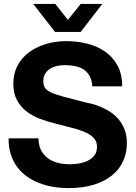

<svg xmlns="http://www.w3.org/2000/svg" viewBox="-20 -940 689 976"><path d="M175.8 -236.8Q175.8 -201.2 188.7 -176.3Q201.7 -151.4 223.4 -135.5Q245.1 -119.6 273.9 -112.3Q302.7 -105 334 -105Q354.5 -105 378.9 -108.6Q403.3 -112.3 424.3 -122.1Q445.3 -131.8 459.2 -149.2Q473.1 -166.5 473.1 -193.8Q473.1 -222.7 454.6 -240.7Q436 -258.8 406 -271Q376 -283.2 338.1 -292.2Q300.3 -301.3 261.2 -312Q221.2 -321.8 182.9 -336.2Q144.5 -350.6 114.5 -373.8Q84.5 -397 66.2 -431.2Q47.9 -465.3 47.9 -515.1Q47.9 -551.8 58.6 -582Q69.3 -612.3 88.4 -636.2Q107.4 -660.2 133.1 -678Q158.7 -695.8 188.5 -707.5Q218.3 -719.2 250.5 -725.1Q282.7 -731 314.9 -731Q370.6 -731 422.4 -718.3Q474.1 -705.6 513.9 -678Q553.7 -650.4 577.4 -606.7Q601.1 -563 601.1 -501H449.2Q447.3 -532.7 435.5 -553.7Q423.8 -574.7 405 -586.9Q386.2 -599.1 361.3 -604Q336.4 -608.9 308.1 -608.9Q289.1 -608.9 270 -604.7Q251 -600.6 235.4 -591.1Q219.7 -581.5 210 -565.9Q200.2 -550.3 200.2 -527.8Q200.2 -506.8 208.5 -493.7Q216.8 -480.5 240 -469.7Q263.2 -459 304.7 -448Q346.2 -437 413.1 -419.9Q426.3 -417.5 447 -412.1Q467.8 -406.7 491.5 -397Q515.1 -387.2 538.8 -372.1Q562.5 -356.9 581.8 -334.7Q601.1 -312.5 613 -282.2Q625 -252 625 -211.9Q625 -162.6 606 -120.8Q586.9 -79.1 549.6 -48.6Q512.2 -18.1 456.8 -1Q401.4 16.1 328.1 16.1Q288.6 16.1 250.5 9.8Q212.4 3.4 178.2 -10Q144 -23.4 115.5 -43.9Q86.9 -64.5 66.4 -92.5Q45.9 -120.6 34.4 -156.7Q22.9 -192.9 23.9 -236.8ZM259.8 -777.8 148.9 -919.9H261.2L325.2 -838.9L390.1 -919.9H500L390.1 -777.8Z"/></svg>

Font: XB Khoramshahr
Style: Bold
Weight: 700
Designer: Behnam
Foundry: Irmug
Version: Version 8.005 2009